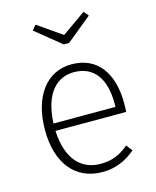

<svg xmlns="http://www.w3.org/2000/svg" viewBox="-123 -908 819 1005"><g transform="rotate(-15 286.5 -406.0)"><path d="M312 -686 449 -798 427 -824 298 -733 167 -824 145 -798 283 -686ZM509 -305C509 -468 437 -575 294 -575C159 -575 72 -459 72 -278C72 -96 162 12 307 12C381 12 435 -14 487 -57L462 -90C414 -52 373 -32 309 -32C207 -32 132 -100 124 -260H507C508 -271 509 -287 509 -305ZM460 -300H124C131 -463 204 -532 296 -532C408 -532 460 -447 460 -321Z"/></g></svg>

Font: Glow Sans SC Normal Light
Style: Regular
Weight: 300
Designer: Ryoko NISHIZUKA (kana, bopomofo & ideographs); Paul D. Hunt (Latin, Greek & Cyrillic); Sandoll Communications, Soo-young
Version: Version 0.93